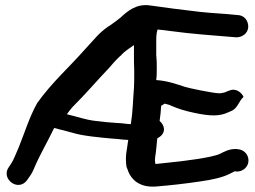

<svg xmlns="http://www.w3.org/2000/svg" viewBox="-20 -710 984 741"><path d="M84 -14 93 -27C101 -37 108 -51 114 -66C134 -113 163 -162 189 -216C197 -215 205 -211 221 -208L262 -197C300 -185 371 -179 414 -175H415C447 -173 448 -171 475 -170C474 -162 472 -153 471 -143L467 -117C466 -108 466 -100 466 -93C466 -84 467 -75 468 -68V-67L475 -49V-48C487 -19 516 14 580 10C641 5 694 -1 754 -10C797 -16 839 -25 866 -39C881 -46 885 -49 887 -49L893 -48H895C917 -48 939 -65 939 -91C939 -112 923 -132 899 -134L892 -135H890C862 -135 845 -124 828 -116C820 -112 807 -109 790 -105C729 -92 654 -85 580 -77C579 -80 578 -87 578 -93C578 -98 579 -103 579 -104V-105C583 -127 584 -151 587 -176C588 -177 591 -178 592 -179C624 -198 614 -229 596 -243C599 -262 601 -284 602 -302C606 -304 609 -305 615 -310C624 -308 633 -306 643 -301C666 -291 693 -282 732 -274C790 -262 827 -260 862 -277L871 -281C898 -291 901 -320 920 -336C913 -352 891 -372 864 -360L853 -356L852 -355C849 -354 844 -352 831 -350H827C808 -349 703 -371 693 -375C665 -384 628 -398 583 -401C585 -416 585 -432 585 -447C585 -464 585 -480 583 -498V-546C583 -564 583 -581 588 -596C601 -595 619 -593 632 -591C718 -579 808 -573 879 -567L892 -566H893C912 -566 938 -579 938 -608C938 -629 924 -651 897 -652L885 -653C851 -657 798 -659 753 -664C683 -672 615 -681 559 -689C505 -697 470 -665 445 -642L427 -628C421 -623 411 -617 402 -610H401C359 -581 349 -563 311 -523C247 -450 182 -394 124 -313C94 -260 74 -195 53 -143C40 -114 33 -93 22 -77L14 -65C-18 -21 49 32 84 -14ZM497 -536V-470C498 -454 498 -438 498 -422C498 -406 498 -388 497 -371C493 -322 493 -282 485 -231C467 -231 465 -234 423 -236C402 -237 378 -240 351 -243C307 -248 282 -259 238 -269C243 -276 251 -287 259 -296C314 -351 346 -390 402 -449C424 -475 441 -492 449 -498V-499C462 -512 476 -522 497 -536Z"/></svg>

Font: Stray Cat
Style: BlkExt
Weight: 900
Version: Version 1.0